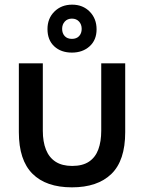

<svg xmlns="http://www.w3.org/2000/svg" viewBox="-20 -799 619 825"><path d="M289 6Q178 6 119.5 -52.5Q61 -111 61 -231V-527H164V-237Q164 -190 177.5 -156Q191 -122 219 -104Q247 -86 290 -86Q335 -86 362.5 -104.5Q390 -123 402.5 -157Q415 -191 415 -237V-527H518V-231Q518 -109 458.5 -51.5Q399 6 289 6ZM289 -573Q242 -573 213 -600Q184 -627 184 -674Q184 -720 214 -749.5Q244 -779 290 -779Q336 -779 365.5 -749Q395 -719 395 -673Q395 -627 365 -600Q335 -573 289 -573ZM289 -632Q309 -632 320 -644Q331 -656 331 -675Q331 -694 319.5 -706.5Q308 -719 289 -719Q270 -719 258.5 -706.5Q247 -694 247 -675Q247 -656 258 -644Q269 -632 289 -632Z"/></svg>

Font: Onest Medium
Style: Regular
Weight: 500
Designer: Dmitri Voloshin, Andrey Kudryavtsev
Foundry: Dmitri Voloshin, Andrey Kudryavtsev
Version: Version 1.000;gftools[0.9.33]